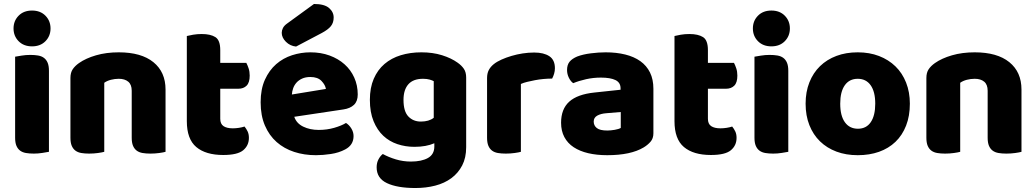

<svg xmlns="http://www.w3.org/2000/svg" viewBox="-20 -764 5207 965"><path d="M48 -621Q48 -659 73.5 -685Q99 -711 141 -711Q183 -711 208.5 -685Q234 -659 234 -621Q234 -583 208.5 -557Q183 -531 141 -531Q99 -531 73.5 -557Q48 -583 48 -621ZM226 -1Q215 1 193.5 4.5Q172 8 150 8Q128 8 110.5 5Q93 2 81 -7Q69 -16 62.5 -31.5Q56 -47 56 -72V-479Q67 -481 88.5 -484.5Q110 -488 132 -488Q154 -488 171.5 -485Q189 -482 201 -473Q213 -464 219.5 -448.5Q226 -433 226 -408Z M642 -308Q642 -339 624.5 -353.5Q607 -368 577 -368Q557 -368 537.5 -363Q518 -358 504 -348V-1Q494 2 472.5 5Q451 8 428 8Q406 8 388.5 5Q371 2 359 -7Q347 -16 340.5 -31.5Q334 -47 334 -72V-372Q334 -399 345.5 -416Q357 -433 377 -447Q411 -471 462.5 -486Q514 -501 577 -501Q690 -501 751 -451.5Q812 -402 812 -314V-1Q802 2 780.5 5Q759 8 736 8Q714 8 696.5 5Q679 2 667 -7Q655 -16 648.5 -31.5Q642 -47 642 -72Z M1087 -167Q1087 -141 1103.5 -130Q1120 -119 1150 -119Q1165 -119 1181 -121.5Q1197 -124 1209 -128Q1218 -117 1224.5 -103.5Q1231 -90 1231 -71Q1231 -33 1202.5 -9Q1174 15 1102 15Q1014 15 966.5 -25Q919 -65 919 -155V-583Q930 -586 950.5 -589.5Q971 -593 994 -593Q1038 -593 1062.5 -577.5Q1087 -562 1087 -512V-448H1218Q1224 -437 1229.5 -420.5Q1235 -404 1235 -384Q1235 -349 1219.5 -333.5Q1204 -318 1178 -318H1087Z M1568 16Q1509 16 1458.5 -0.5Q1408 -17 1370.5 -50Q1333 -83 1311.5 -133Q1290 -183 1290 -250Q1290 -316 1311.5 -363.5Q1333 -411 1368 -441.5Q1403 -472 1448 -486.5Q1493 -501 1540 -501Q1593 -501 1636.5 -485Q1680 -469 1711.5 -441Q1743 -413 1760.5 -374Q1778 -335 1778 -289Q1778 -255 1759 -237Q1740 -219 1706 -214L1459 -177Q1470 -144 1504 -127.5Q1538 -111 1582 -111Q1623 -111 1659.5 -121.5Q1696 -132 1719 -146Q1735 -136 1746 -118Q1757 -100 1757 -80Q1757 -35 1715 -13Q1683 4 1643 10Q1603 16 1568 16ZM1540 -377Q1516 -377 1498.5 -369Q1481 -361 1470 -348.5Q1459 -336 1453.5 -320.5Q1448 -305 1447 -289L1618 -317Q1615 -337 1596 -357Q1577 -377 1540 -377ZM1558 -744Q1610 -744 1633.5 -724Q1657 -704 1657 -676Q1657 -650 1643 -632.5Q1629 -615 1597 -598L1468 -530Q1438 -533 1417 -554Q1396 -575 1396 -599Q1396 -611 1402 -623Q1408 -635 1422 -645Z M2098 -501Q2155 -501 2201.5 -486.5Q2248 -472 2280 -449Q2300 -435 2311.5 -418Q2323 -401 2323 -374V-24Q2323 29 2303 67.5Q2283 106 2248.5 131.5Q2214 157 2167.5 169Q2121 181 2068 181Q1977 181 1925 156.5Q1873 132 1873 77Q1873 54 1882.5 36.5Q1892 19 1904 10Q1933 26 1969.5 37Q2006 48 2045 48Q2099 48 2131 30Q2163 12 2163 -28V-44Q2122 -26 2063 -26Q2018 -26 1977.5 -39.5Q1937 -53 1906.5 -81.5Q1876 -110 1857.5 -155Q1839 -200 1839 -262Q1839 -323 1858.5 -368Q1878 -413 1912.5 -442.5Q1947 -472 1994.5 -486.5Q2042 -501 2098 -501ZM2160 -356Q2153 -360 2139.5 -364Q2126 -368 2106 -368Q2057 -368 2032.5 -340.5Q2008 -313 2008 -262Q2008 -204 2032.5 -178.5Q2057 -153 2095 -153Q2136 -153 2160 -172Z M2598 -1Q2588 2 2566.5 5Q2545 8 2522 8Q2500 8 2482.5 5Q2465 2 2453 -7Q2441 -16 2434.5 -31.5Q2428 -47 2428 -72V-372Q2428 -395 2436.5 -411.5Q2445 -428 2461 -441Q2477 -454 2500.5 -464.5Q2524 -475 2551 -483Q2578 -491 2607 -495.5Q2636 -500 2665 -500Q2713 -500 2741 -481.5Q2769 -463 2769 -421Q2769 -407 2765 -393.5Q2761 -380 2755 -369Q2734 -369 2712 -367Q2690 -365 2669 -361Q2648 -357 2629.5 -352.5Q2611 -348 2598 -342Z M3032 -108Q3049 -108 3069.5 -111.5Q3090 -115 3100 -121V-201L3028 -195Q3000 -193 2982 -183Q2964 -173 2964 -153Q2964 -133 2979.5 -120.5Q2995 -108 3032 -108ZM3024 -501Q3078 -501 3122.5 -490Q3167 -479 3198.5 -456.5Q3230 -434 3247 -399.5Q3264 -365 3264 -318V-94Q3264 -68 3249.5 -51.5Q3235 -35 3215 -23Q3150 16 3032 16Q2979 16 2936.5 6Q2894 -4 2863.5 -24Q2833 -44 2816.5 -75Q2800 -106 2800 -147Q2800 -216 2841 -253Q2882 -290 2968 -299L3099 -313V-320Q3099 -349 3073.5 -361.5Q3048 -374 3000 -374Q2962 -374 2926 -366Q2890 -358 2861 -346Q2848 -355 2839 -373.5Q2830 -392 2830 -412Q2830 -438 2842.5 -453.5Q2855 -469 2881 -480Q2910 -491 2949.5 -496Q2989 -501 3024 -501Z M3538 -167Q3538 -141 3554.5 -130Q3571 -119 3601 -119Q3616 -119 3632 -121.5Q3648 -124 3660 -128Q3669 -117 3675.5 -103.5Q3682 -90 3682 -71Q3682 -33 3653.5 -9Q3625 15 3553 15Q3465 15 3417.5 -25Q3370 -65 3370 -155V-583Q3381 -586 3401.5 -589.5Q3422 -593 3445 -593Q3489 -593 3513.5 -577.5Q3538 -562 3538 -512V-448H3669Q3675 -437 3680.5 -420.5Q3686 -404 3686 -384Q3686 -349 3670.5 -333.5Q3655 -318 3629 -318H3538Z M3764 -621Q3764 -659 3789.5 -685Q3815 -711 3857 -711Q3899 -711 3924.5 -685Q3950 -659 3950 -621Q3950 -583 3924.5 -557Q3899 -531 3857 -531Q3815 -531 3789.5 -557Q3764 -583 3764 -621ZM3942 -1Q3931 1 3909.5 4.5Q3888 8 3866 8Q3844 8 3826.5 5Q3809 2 3797 -7Q3785 -16 3778.5 -31.5Q3772 -47 3772 -72V-479Q3783 -481 3804.5 -484.5Q3826 -488 3848 -488Q3870 -488 3887.5 -485Q3905 -482 3917 -473Q3929 -464 3935.5 -448.5Q3942 -433 3942 -408Z M4553 -243Q4553 -181 4534 -132.5Q4515 -84 4480.5 -51Q4446 -18 4398 -1Q4350 16 4291 16Q4232 16 4184 -2Q4136 -20 4101.5 -53.5Q4067 -87 4048 -135Q4029 -183 4029 -243Q4029 -302 4048 -350Q4067 -398 4101.5 -431.5Q4136 -465 4184 -483Q4232 -501 4291 -501Q4350 -501 4398 -482.5Q4446 -464 4480.5 -430.5Q4515 -397 4534 -349Q4553 -301 4553 -243ZM4203 -243Q4203 -182 4226.5 -149.5Q4250 -117 4292 -117Q4334 -117 4356.5 -150Q4379 -183 4379 -243Q4379 -303 4356 -335.5Q4333 -368 4291 -368Q4249 -368 4226 -335.5Q4203 -303 4203 -243Z M4944 -308Q4944 -339 4926.5 -353.5Q4909 -368 4879 -368Q4859 -368 4839.5 -363Q4820 -358 4806 -348V-1Q4796 2 4774.5 5Q4753 8 4730 8Q4708 8 4690.5 5Q4673 2 4661 -7Q4649 -16 4642.5 -31.5Q4636 -47 4636 -72V-372Q4636 -399 4647.5 -416Q4659 -433 4679 -447Q4713 -471 4764.5 -486Q4816 -501 4879 -501Q4992 -501 5053 -451.5Q5114 -402 5114 -314V-1Q5104 2 5082.5 5Q5061 8 5038 8Q5016 8 4998.5 5Q4981 2 4969 -7Q4957 -16 4950.5 -31.5Q4944 -47 4944 -72Z"/></svg>

Font: Baloo
Style: Regular
Weight: 400
Designer: Sarang Kulkarni and Ek Type
Foundry: Ek Type
Version: Version 1.443;PS 1.000;hotconv 16.6.51;makeotf.lib2.5.65220;